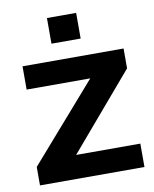

<svg xmlns="http://www.w3.org/2000/svg" viewBox="-81 -767 663 829"><g transform="rotate(-10 251.0 -353.0)"><path d="M485 0H27V-81L321 -417.5H42V-519.5H485V-432.5L203.5 -102.5H485ZM310 -594H182V-706.5H310Z"/></g></svg>

Font: Acari Sans
Style: Bold
Weight: 700
Designer: Alfredo Marco Pradil and Stefan Peev (font) & Cristiano Sobral (main changes)
Foundry: Alfredo Marco Pradil and Stefan Peev (font) & Cristiano Sobral (main changes)
Version: Version 1.063; ttfautohint (v1.8.3)